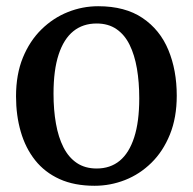

<svg xmlns="http://www.w3.org/2000/svg" viewBox="-20 -586 620 617"><path d="M31.5 -276.5Q31.5 -347 53.5 -400.8Q75.5 -454.5 113.2 -491.5Q151 -528.5 198 -547.2Q245 -566 295.5 -566Q382 -566 438 -528.2Q494 -490.5 521 -425.5Q548 -360.5 548 -278.5Q548 -208 526 -153.8Q504 -99.5 466.5 -62.8Q429 -26 381.8 -7.5Q334.5 11 284 11Q219 11 171.5 -10.5Q124 -32 93 -71Q62 -110 46.8 -162.5Q31.5 -215 31.5 -276.5ZM290.5 -44.5Q334.5 -44.5 364.8 -69.5Q395 -94.5 411.2 -144.5Q427.5 -194.5 427.5 -270Q427.5 -322 420 -365.8Q412.5 -409.5 396.5 -442Q380.5 -474.5 354.2 -492.5Q328 -510.5 290.5 -510.5Q246.5 -510.5 215.8 -485.8Q185 -461 168.5 -411Q152 -361 152 -285Q152 -232.5 159.8 -188.8Q167.5 -145 184 -112.5Q200.5 -80 227 -62.2Q253.5 -44.5 290.5 -44.5Z"/></svg>

Font: Merriweather 28pt Medium
Style: Regular
Weight: 500
Version: Version 2.100